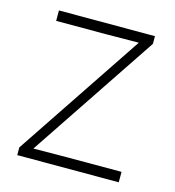

<svg xmlns="http://www.w3.org/2000/svg" viewBox="-85 -603 617 676"><g transform="rotate(15 223.0 -265.0)"><path d="M38 -28 349 -493 228 -492H48V-530H398V-502L87 -37L208 -38H408V0H38Z"/></g></svg>

Font: Cooper Hewitt
Style: Light
Weight: 703
Designer: Village Type and Design LLC
Foundry: Cooper Hewitt Smithsonian Design Museum
Version: 1.000